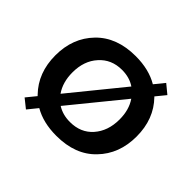

<svg xmlns="http://www.w3.org/2000/svg" viewBox="-119 -619 793 793"><g transform="rotate(45 277.5 -222.5)"><path d="M40 -222.7C40 -154.9 61.2 -99.3 103.5 -55.7C104.8 -54.3 106.1 -53 107.4 -51.7C95.3 -36.9 83.9 -22.9 73.2 -9.8C90.8 3.9 103.8 14.3 112.3 21.5C124.2 6.9 135.8 -7.4 147.2 -21.5C183.2 -0.6 226.5 9.8 277.3 9.8H278.3C351.9 9.8 409.5 -12 451.2 -55.7C493.5 -99.3 514.6 -154.9 514.6 -222.7C514.6 -290.4 493.5 -346 451.2 -389.6C450.5 -390.3 449.8 -391 449.1 -391.7C461.2 -406.5 472.7 -420.5 483.4 -433.6C465.8 -447.9 452.8 -458.7 444.3 -465.8C432.4 -451.2 420.8 -436.8 409.3 -422.8C373 -444.3 329 -455.1 277.3 -455.1C203.8 -455.1 145.8 -433.3 103.5 -389.6C61.2 -346 40 -290.4 40 -222.7ZM388.5 -317.5C406.2 -291.8 415 -260.2 415 -222.7C415 -177.7 402.3 -141 377 -112.3C352.2 -84.3 319 -70.3 277.3 -70.3C248.9 -70.3 224.3 -77 203.4 -90.4C274.4 -177.7 336.1 -253.4 388.5 -317.5ZM353 -353.5C281.7 -265.9 219.8 -189.9 167.4 -125.4C148.9 -151.9 139.7 -184.3 139.7 -222.7C139.7 -267.6 152.3 -304 177.7 -332C203.1 -360.7 236.3 -375 277.3 -375C306.8 -375 332 -367.8 353 -353.5Z"/></g></svg>

Font: Helmet
Style: Regular
Weight: 400
Designer: Carl Enlund
Version: 1.0